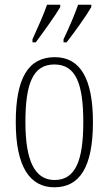

<svg xmlns="http://www.w3.org/2000/svg" viewBox="-20 -786 461 816"><path d="M250 -619V-606H263C299 -652 348 -721 368 -756V-766H312C296 -721 277 -676 250 -619ZM118 -619V-606H132C166 -652 216 -721 236 -756V-766H180C164 -721 144 -676 118 -619ZM211 10C318 10 375 -75 375 -267C375 -450 322 -543 213 -543C99 -543 47 -452 47 -267C47 -77 107 10 211 10ZM212 -21C126 -21 88 -106 88 -267C88 -431 120 -512 211 -512C302 -512 334 -431 334 -267C334 -106 302 -21 212 -21Z"/></svg>

Font: Noto Serif Thai ExtraCondensed ExtraLight
Style: Regular
Weight: 200
Width: 2
Designer: Monotype Design Team
Foundry: Monotype Imaging Inc.
Version: Version 2.002